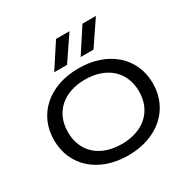

<svg xmlns="http://www.w3.org/2000/svg" viewBox="-178 -952 1106 1126"><g transform="rotate(-30 375.0 -389.0)"><path d="M375 13C574 13 710 -107 710 -282C710 -457 574 -576 375 -576C176 -576 41 -457 41 -282C41 -107 176 13 375 13ZM375 -64C228 -64 135 -149 135 -282C135 -414 228 -500 375 -500C522 -500 616 -414 616 -282C616 -149 522 -64 375 -64ZM241 -627H328L439 -791H348ZM420 -627H507L618 -791H527Z"/></g></svg>

Font: Bounded Light
Style: Regular
Weight: 300
Designer: Vlad Churkin
Version: Version 3.0